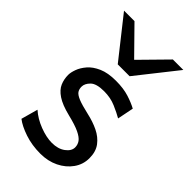

<svg xmlns="http://www.w3.org/2000/svg" viewBox="-240 -860 950 950"><g transform="rotate(45 235.5 -384.5)"><path d="M407.7 -468.8 390.6 -383.3Q366.2 -397.5 329.1 -413.6Q292 -429.7 246.6 -429.7Q192.9 -429.7 172.1 -408.9Q151.4 -388.2 151.4 -366.2Q151.4 -349.1 159.4 -337.2Q167.5 -325.2 192.4 -314.9Q217.3 -304.7 268.6 -293Q313 -283.2 349.4 -265.6Q385.7 -248 407.7 -218.8Q429.7 -189.5 429.7 -144Q429.7 -100.1 404.5 -64.7Q379.4 -29.3 336.9 -8.5Q294.4 12.2 241.7 12.2Q182.6 12.2 132.6 -4.6Q82.5 -21.5 53.7 -43.9L78.1 -131.8Q111.3 -102.1 158.4 -84Q205.6 -65.9 244.1 -65.9Q287.1 -65.9 314.5 -86.2Q341.8 -106.4 341.8 -131.8Q341.8 -150.4 331.1 -165.8Q320.3 -181.2 291.3 -195.1Q262.2 -209 207.5 -222.2Q148.4 -236.8 117.2 -257.8Q85.9 -278.8 74.7 -304.9Q63.5 -331.1 63.5 -361.3Q63.5 -378.4 72.3 -402.8Q81.1 -427.2 101.8 -451.4Q122.6 -475.6 159.2 -491.7Q195.8 -507.8 251.5 -507.8Q304.7 -507.8 343.5 -495.4Q382.3 -482.9 407.7 -468.8ZM34.2 -781.2H107.4L241.7 -644.5L376 -781.2H449.2L283.2 -571.3H200.2Z"/></g></svg>

Font: Andika LitF DSA DSG
Style: Regular
Weight: 400
Designer: Victor Gaultney, Annie Olsen, Julie Remington, Don Collingsworth, Eric Hays, Becca Hirsbrunner
Foundry: SIL International
Version: Version 6.200 ; LitF DSA DSG; ttfautohint (v1.8.3.10-c5d8)